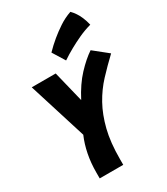

<svg xmlns="http://www.w3.org/2000/svg" viewBox="-227 -1040 990 1138"><g transform="rotate(-30 268.0 -471.0)"><path d="M107 0V-40Q107 -105 118.5 -163.5Q130 -222 152 -273L28 -669H192L244 -457Q288 -542 340 -597.5Q392 -653 440 -685L536 -608Q480 -555 431 -502.5Q382 -450 346 -385Q310 -320 289 -236.5Q268 -153 268 -38V0ZM232 -789Q263 -821 298 -850Q328 -875 367 -901Q406 -927 450 -942Q464 -928 476 -910Q487 -894 497 -870.5Q507 -847 514 -817Q470 -805 429 -786Q388 -767 356 -749Q318 -728 284 -705Z"/></g></svg>

Font: Amaranth
Style: Bold Italic
Weight: 700
Italic angle: -12°
Designer: Gesine Todt
Foundry: Gesine Todt
Version: Version 1.001